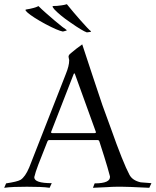

<svg xmlns="http://www.w3.org/2000/svg" viewBox="-26 -890 740 913"><path d="M-6 3 3 -18Q29 -22 46 -26Q63 -30 72 -35Q94 -49 113 -94L287 -538Q303 -577 303 -603Q303 -605 302.5 -607Q302 -609 301 -614Q300 -616 300 -620Q300 -627 306 -633Q339 -661 365 -679Q394 -591 418 -518.5Q442 -446 461 -390L500 -283Q530 -198 552.5 -142Q575 -86 589 -60Q603 -32 643 -23Q656 -22 668.5 -21Q681 -20 694 -19L684 3Q627 0 595 -1Q563 -2 555 -2Q548 -2 529 -2Q510 -2 481 0L416 3L424 -18Q500 -18 497 -51Q497 -53 485 -94.5Q473 -136 447 -216Q445 -224 438 -224H208Q202 -224 199 -216Q172 -149 156.5 -108Q141 -67 138 -51Q137 -50 137 -47Q137 -19 220 -19L210 3Q190 0 163 -1Q136 -2 102 -2Q69 -2 42.5 -1Q16 0 -6 3ZM222 -257H424Q430 -257 430 -261Q430 -264 429 -265L331 -536Q330 -541 328 -541Q325 -541 324 -537L218 -265Q217 -264 217 -261Q217 -257 222 -257ZM387 -736Q366 -743 309 -783Q281 -802 262 -818Q243 -834 232 -846Q223 -857 224 -860Q224 -862 245 -862Q253 -863 266 -864.5Q279 -866 292 -870Q305 -854 322.5 -833Q340 -812 357.5 -792.5Q375 -773 388 -759Q401 -745 406 -742Q407 -741 407 -740Q407 -738 387 -736ZM273 -740Q250 -744 189 -776Q129 -809 105 -830Q95 -839 95 -843Q95 -845 116 -848Q124 -850 134.5 -852.5Q145 -855 157 -861Q172 -846 192.5 -828Q213 -810 233.5 -792.5Q254 -775 269.5 -763Q285 -751 290 -748Q292 -746 292 -746Q291 -745 286.5 -743.5Q282 -742 273 -740Z"/></svg>

Font: Gideon Roman
Style: Regular
Weight: 400
Designer: Robert E. Leuschke
Foundry: Robert E. Leuschke
Version: Version 2.010